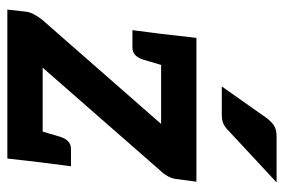

<svg xmlns="http://www.w3.org/2000/svg" viewBox="-145 -627 772 522"><g transform="rotate(90 241.0 -366.0)"><path d="M6 0 12 -52Q13 -61 19 -72.5Q25 -84 34 -95L317 -418H72L83 -514H474L467 -462Q466 -449 459.5 -437Q453 -425 444 -416L164 -96H422L411 0ZM163 -440 142 -369Q138 -356 130 -348Q122 -340 108 -340H62L72 -418ZM331 -73 352 -144Q356 -157 364 -165Q372 -173 386 -173H432L422 -95ZM353 -732H476L335 -601Q325 -591 315.5 -587Q306 -583 291 -583H215L301 -705Q311 -718 321.5 -725Q332 -732 353 -732Z"/></g></svg>

Font: Aleo
Style: Bold Italic
Weight: 700
Italic angle: -7°
Version: Version 2.001;gftools[0.9.29]